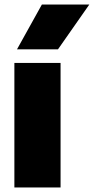

<svg xmlns="http://www.w3.org/2000/svg" viewBox="-20 -828 414 848"><path d="M43.5 0V-550H247.5V0ZM55 -610 165 -808H374.5L236 -610Z"/></svg>

Font: Encode Sans SemiCondensed Black
Style: Regular
Weight: 900
Width: 4
Designer: Multiple Designers
Foundry: Impallari Type
Version: Version 2.000